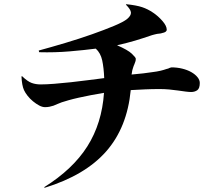

<svg xmlns="http://www.w3.org/2000/svg" viewBox="-20 -829 1040 912"><path d="M584 -739Q603 -755 602 -769.5Q601 -784 578 -807L580 -809Q628 -804 655 -795Q682 -786 707 -769Q731 -753 751.5 -729.5Q772 -706 772 -688Q772 -676 750 -672Q745 -670 738.5 -669.5Q732 -669 726 -668Q719 -666 713 -665Q707 -664 702 -662Q679 -654 660 -648Q641 -642 621.5 -636Q602 -630 581.5 -625Q561 -620 536 -614Q587 -592 606 -574Q625 -556 625 -550Q625 -542 623 -536.5Q621 -531 618 -523Q616 -520 615 -516Q614 -512 612 -507Q610 -502 608.5 -495.5Q607 -489 605 -475Q639 -478 660.5 -480.5Q682 -483 701 -486Q726 -489 742.5 -493Q759 -497 770 -501Q780 -503 787 -507Q795 -509 794 -509Q821 -509 845.5 -503Q870 -497 888.5 -486.5Q907 -476 918 -462.5Q929 -449 929 -435Q929 -409 917 -400.5Q905 -392 888 -392Q878 -392 862 -394Q846 -396 826 -399Q806 -402 783.5 -404Q761 -406 739 -406Q701 -406 669 -404.5Q637 -403 601 -401Q584 -223 484 -109.5Q384 4 192 63L190 60Q326 -25 395 -134Q464 -243 474 -388Q443 -383 412 -377Q381 -371 354 -365Q327 -359 306 -353Q285 -347 273 -343Q262 -339 253 -335Q244 -331 234 -327Q225 -324 215 -322Q205 -320 194 -320Q181 -320 166 -328Q151 -336 136.5 -348Q122 -360 111 -374Q100 -388 94 -401Q84 -423 82 -466L85 -467Q111 -442 130.5 -435Q150 -428 173 -428Q200 -428 238 -431Q276 -434 317.5 -438.5Q359 -443 400.5 -448.5Q442 -454 475 -458Q473 -507 465.5 -542Q458 -577 435 -598Q381 -591 311 -585Q241 -579 166 -581L164 -589Q223 -605 290 -625Q357 -645 416.5 -666Q476 -687 521.5 -706Q567 -725 584 -739Z"/></svg>

Font: XinYuGongZhangJiaSongA
Style: Regular
Weight: 900
Designer: XinYuGong
Foundry: Adobe Systems Incorporated
Version: Version 1.00